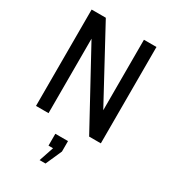

<svg xmlns="http://www.w3.org/2000/svg" viewBox="-233 -812 1069 1208"><g transform="rotate(30 301.5 -208.0)"><path d="M66 -700H169L446 -188V-700H537V0H452L157 -541V0H66ZM256 284 292 177H259V91H351V167L299 284Z"/></g></svg>

Font: Cabin Condensed
Style: Regular
Weight: 400
Width: 3
Version: Version 2.001